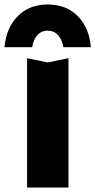

<svg xmlns="http://www.w3.org/2000/svg" viewBox="-61 -838 426 858"><path d="M345 -627H222Q217 -661 198.5 -681Q180 -701 152 -701Q124 -701 106 -681Q88 -661 83 -627H-41Q-33 -714 18.5 -766Q70 -818 152 -818Q235 -818 286.5 -766Q338 -714 345 -627ZM60 -578 152 -559 245 -578V0H60Z"/></svg>

Font: Unbounded SemiBold
Style: Regular
Weight: 600
Designer: Luke Prowse, Jean-Baptiste Morizot, Fátima Lázaro, Florian Runge
Foundry: NaN
Version: Version 1.700